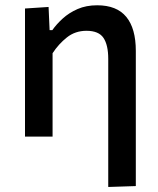

<svg xmlns="http://www.w3.org/2000/svg" viewBox="-20 -530 614 745"><path d="M400 195.5V-301.5Q400 -355.5 381.5 -383Q363 -410.5 315.5 -410.5Q272 -410.5 239.8 -385Q207.5 -359.5 184 -323.5V0H77V-497L168.5 -503L172.5 -413H183Q199 -436 223.5 -458.2Q248 -480.5 281.2 -495Q314.5 -509.5 357 -509.5Q433 -509.5 470 -464.5Q507 -419.5 507 -332.5V192Z"/></svg>

Font: Commissioner Medium
Style: Regular
Weight: 500
Designer: Kostas Bartsokas
Foundry: Kostas Bartsokas
Version: Version 1.000; ttfautohint (v1.8.3)